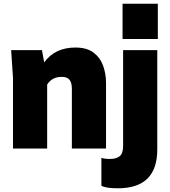

<svg xmlns="http://www.w3.org/2000/svg" viewBox="-20 -800 915 1034"><path d="M551 0H367V-325Q367 -337 363.5 -351.5Q360 -366 348.5 -376Q337 -386 311 -386Q261 -386 234 -345V0H50V-380L40 -530H206L218 -464Q276 -544 386 -544Q448 -544 484 -516.5Q520 -489 535.5 -445.5Q551 -402 551 -355ZM615 214Q548 214 526 200V50Q542 56 572 56Q607 56 625 41Q643 26 643 -15V-530H827V5Q827 214 615 214ZM830 -590H640V-780H830Z"/></svg>

Font: Tanohe Sans ExtraBold
Style: Regular
Weight: 800
Designer: Village Type and Design LLC & Cristiano Sobral
Foundry: Cooper Hewitt Smithsonian Design Museum
Version: Version 1.00;September 29, 2021;FontCreator 13.0.0.2655 64-b